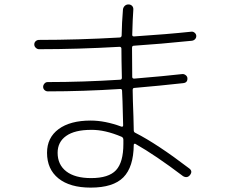

<svg xmlns="http://www.w3.org/2000/svg" viewBox="-20 -812 1040 867"><path d="M391.6 -7.8Q470.7 -7.8 503.9 -43.5Q537.1 -79.1 537.1 -162.1V-180.7Q537.1 -190.4 529.3 -194.3Q453.1 -226.6 391.6 -225.6Q317.4 -225.6 278.8 -198.2Q240.2 -170.9 240.2 -122.1Q240.2 -68.4 279.3 -38.1Q318.4 -7.8 391.6 -7.8ZM156.2 -589.8Q148.4 -589.8 141.6 -596.2Q134.8 -602.5 134.8 -611.3Q134.8 -620.1 141.1 -626Q147.5 -631.8 156.2 -631.8Q331.1 -631.8 519.5 -642.6Q528.3 -642.6 529.3 -651.4Q530.3 -710 535.2 -768.6Q536.1 -778.3 543 -785.2Q549.8 -792 560.1 -792Q570.3 -792 576.7 -785.2Q583 -778.3 582 -767.6Q579.1 -730.5 577.1 -654.3Q577.1 -647.5 585 -647.5Q733.4 -657.2 843.8 -668.9Q851.6 -669.9 858.4 -664.6Q865.2 -659.2 866.2 -651.4Q867.2 -642.6 861.3 -635.7Q855.5 -628.9 845.7 -627.9Q703.1 -613.3 584 -605.5Q576.2 -605.5 576.2 -595.7Q576.2 -507.8 577.1 -464.8Q577.1 -457 585.9 -457Q727.5 -468.8 802.7 -477.5Q810.5 -478.5 817.9 -473.1Q825.2 -467.8 826.2 -460Q828.1 -438.5 806.6 -436.5Q701.2 -424.8 586.9 -415Q579.1 -415 579.1 -405.3Q579.1 -396.5 579.6 -379.9Q580.1 -363.3 580.1 -355.5Q581.1 -331.1 582.5 -287.6Q584 -244.1 584 -223.6Q584 -214.8 591.8 -211.9Q689.5 -162.1 834 -51.8Q851.6 -39.1 837.9 -21.5Q825.2 -5.9 806.6 -16.6Q681.6 -111.3 591.8 -162.1Q589.8 -164.1 586.9 -162.6Q584 -161.1 584 -158.2Q583 -57.6 537.1 -11.2Q491.2 35.2 389.6 35.2Q295.9 35.2 244.1 -6.3Q192.4 -47.9 192.4 -122.1Q192.4 -190.4 244.6 -229Q296.9 -267.6 389.6 -267.6Q454.1 -267.6 528.3 -240.2Q536.1 -238.3 536.1 -246.1Q535.2 -281.2 533.2 -355.5Q533.2 -363.3 532.2 -378.4Q531.2 -393.6 531.2 -401.9Q531.2 -410.2 523.4 -410.2Q355.5 -399.4 196.3 -399.4Q187.5 -399.4 181.2 -405.3Q174.8 -411.1 174.8 -419.9Q174.8 -427.7 180.7 -434.6Q186.5 -441.4 195.3 -441.4Q354.5 -441.4 522.5 -452.1Q530.3 -452.1 530.3 -460.9Q528.3 -546.9 528.3 -591.8Q528.3 -600.6 519.5 -600.6Q331.1 -589.8 156.2 -589.8Z"/></svg>

Font: Rounded-X Mgen+ 2m light
Style: Regular
Weight: 200
Designer: [Source Han Sans]
Ryoko NISHIZUKA  (kana & ideographs); Paul D. Hunt (Latin, Greek & Cyrillic); Wenlong ZHANG  (bopomofo
Version: Version 1.059.20150602